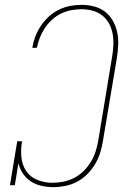

<svg xmlns="http://www.w3.org/2000/svg" viewBox="-20 -763 540 791"><path d="M199 8Q175 8 150.5 2.5Q126 -3 106.5 -16Q87 -29 74 -48.5Q61 -68 56 -91L41 0H21L51 -181H71Q65 -149 68 -116.5Q71 -84 87.5 -59Q104 -34 133.5 -22Q163 -10 195 -10Q218 -10 241 -14.5Q264 -19 285.5 -30Q307 -41 324.5 -58.5Q342 -76 354.5 -96.5Q367 -117 374 -139.5Q381 -162 385 -185L442 -530Q446 -553 447 -577Q448 -601 444 -623.5Q440 -646 429.5 -665.5Q419 -685 401.5 -699Q384 -713 361.5 -719Q339 -725 316 -725Q295 -725 273.5 -721Q252 -717 231.5 -707Q211 -697 194 -681.5Q177 -666 164.5 -647Q152 -628 144 -607.5Q136 -587 132 -566H113Q117 -590 125.5 -612.5Q134 -635 148 -656Q162 -677 181 -694.5Q200 -712 222.5 -723Q245 -734 268.5 -738.5Q292 -743 316 -743Q342 -743 367.5 -736.5Q393 -730 412.5 -715Q432 -700 444.5 -678Q457 -656 462.5 -631.5Q468 -607 467 -580Q466 -553 462 -527L404 -182Q400 -157 392.5 -133Q385 -109 371.5 -86.5Q358 -64 339 -45Q320 -26 297 -14Q274 -2 249 3Q224 8 199 8Z"/></svg>

Font: Iosevka Curly Slab ThObl
Style: Regular
Weight: 100
Italic angle: -9°
Monospace: yes
Designer: Belleve Invis
Foundry: Belleve Invis
Version: Version 11.0.0; ttfautohint (v1.8.3)